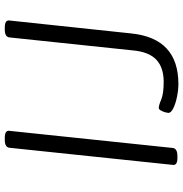

<svg xmlns="http://www.w3.org/2000/svg" viewBox="-2 -740 748 783"><g transform="rotate(-90 371.5 -348.0)"><path d="M119 2Q89 2 91 -16L161 -684Q164 -702 193 -702H201Q232 -702 230 -684L160 -16Q157 2 127 2ZM421 6Q397 6 369.5 0.5Q342 -5 322.5 -14.5Q303 -24 303 -35Q303 -38 305.5 -47.5Q308 -57 313 -65.5Q318 -74 323 -74Q334 -74 357.5 -64Q381 -54 430 -54Q488 -54 520 -84Q552 -114 558 -180L611 -684Q614 -702 643 -702H651Q682 -702 680 -684L627 -185Q607 6 421 6Z"/></g></svg>

Font: Asap Semi Expanded Semi Expanded Light
Style: Italic
Weight: 300
Width: 6
Italic angle: -6°
Designer: Pablo Cosgaya
Foundry: Omnibus-Type
Version: Version 3.001; ttfautohint (v1.8.4.7-5d5b)